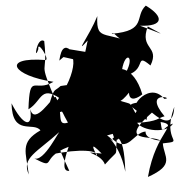

<svg xmlns="http://www.w3.org/2000/svg" viewBox="-89 -970 1036 1081"><g transform="rotate(-5 429.0 -429.0)"><path d="M370 -636C291 -796 268 -659 263 -644C381 -740 364 -562 225 -414C139 -685 193 -544 188 -761C147 -792 118 -644 151 -719C149 -772 210 -656 187 -654C-66 -695 -5 -581 220 -528C107 -473 92 -598 66 -386C152 -428 144 -532 276 -407C314 -479 361 -511 258 -501C210 -465 227 -507 170 -367C289 -327 229 -405 281 -292C209 -276 266 -355 224 -443C205 -444 92 -287 76 -387C83 -273 27 -297 -26 -428C-38 -240 88 -317 123 -262C0 -205 31 -148 36 -20C2 -118 90 -138 234 -248C236 -268 125 -72 71 -110C200 -28 99 -107 273 -156C237 -76 225 -19 265 -21C190 -220 230 -196 167 -121C341 -143 444 -119 426 -92C413 -131 389 -183 455 -102C315 -127 451 -109 468 -39C565 -131 524 -60 549 -188C577 -164 585 -111 579 12C559 -175 454 -225 526 -166C447 -283 338 -166 527 -207C543 -108 614 -260 522 -179C605 -87 643 -205 712 -204C706 -164 772 -149 791 -145C751 -184 541 -149 757 -307C818 -245 872 -224 885 -328C794 -131 938 -132 803 -129C802 -52 865 -4 703 52C772 -208 908 -223 801 -250C806 -165 804 -220 870 -235C830 -180 696 -209 669 -257C789 -253 790 -276 826 -280C714 -441 899 -375 833 -378C747 -505 589 -289 725 -372C574 -368 665 -356 722 -267C810 -530 560 -212 684 -268C610 -428 684 -323 500 -435C561 -362 585 -376 638 -430C635 -372 690 -399 712 -414C677 -591 568 -569 610 -561C639 -675 697 -628 618 -527C756 -541 684 -659 772 -572C836 -678 716 -667 776 -792C885 -720 857 -742 733 -800C865 -784 873 -839 775 -910C704 -855 773 -768 570 -769C592 -788 570 -733 754 -662C547 -807 476 -716 498 -875C443 -767 344 -661 432 -743L384 -585L408 -631L438 -674L297 -710L285 -663Z"/></g></svg>

Font: CISF Camouflage Kit
Style: Mdz
Weight: 400
Designer: Robert Jablonski, Jasper
Foundry: Cannot Into Space Fonts
Version: Version 1.270